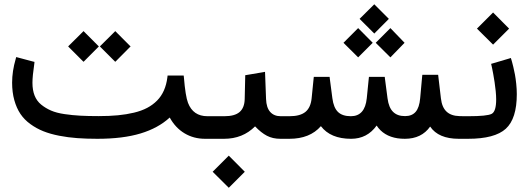

<svg xmlns="http://www.w3.org/2000/svg" viewBox="-20 -660 2516 913"><path d="M985.8 0H955.1Q900.9 0 857.4 -26.1Q814 -52.2 787.1 -101.1Q732.4 -50.8 648.4 -25.4Q564.5 0 442.9 0Q390.6 0 347.2 -3.2Q303.7 -6.3 261.2 -14.6Q218.8 -22.9 185.8 -36.1Q152.8 -49.3 124.3 -70.1Q95.7 -90.8 77.1 -118.4Q58.6 -146 48.1 -183.6Q37.6 -221.2 37.6 -267.1Q37.6 -321.3 54.7 -379.9L57.1 -388.7L66.4 -386.2L135.7 -367.7L144 -365.7L143.1 -356.9Q134.3 -297.9 134.3 -266.1Q134.3 -231.4 144.5 -205.6Q154.8 -179.7 175.8 -162.6Q196.8 -145.5 222.7 -134.3Q248.5 -123 286.9 -117.4Q325.2 -111.8 362.1 -109.9Q398.9 -107.9 449.7 -107.9Q500 -107.9 540.8 -111.8Q581.5 -115.7 617.2 -124.3Q652.8 -132.8 679.7 -147Q706.5 -161.1 726.8 -181.6Q747.1 -202.1 759.3 -229.7Q771.5 -257.3 775.9 -292L776.9 -300.8H785.6H844.7H853.5L854.5 -292Q861.8 -202.6 874 -170.9Q898.4 -107.4 966.3 -107.4H985.8Q989.3 -107.4 991.9 -92.5Q994.6 -77.6 994.6 -62.5V-45.9Q994.6 -30.3 991.9 -15.1Q989.3 0 985.8 0ZM530.8 -509.3 598.1 -441.9 601.1 -439 598.1 -436.5 530.8 -368.7 527.8 -366.2 525.4 -368.7 457.5 -436.5 455.1 -439 457.5 -441.9 525.4 -509.3 527.8 -512.2ZM379.9 -509.3 447.3 -441.9 450.2 -439 447.3 -436.5 379.9 -368.7 377 -366.2 374.5 -368.7 306.6 -436.5 304.2 -439 306.6 -441.9 374.5 -509.3 377 -512.2Z M1329.1 0H1313Q1276.9 0 1249.3 -14.4Q1221.7 -28.8 1192.9 -59.1Q1134.3 0 1045.4 0H980.5Q961.9 0 961.9 -45.9V-62.5Q961.9 -107.4 980.5 -107.4H1047.4Q1096.2 -107.4 1119.4 -127.4Q1142.6 -147.5 1143.6 -189L1146 -293.9V-302.2L1154.3 -303.7L1229.5 -316.4L1240.2 -318.4L1240.7 -307.1L1245.1 -189.5Q1246.6 -147.9 1264.9 -127.7Q1283.2 -107.4 1314.5 -107.4H1329.1Q1332.5 -107.4 1335.2 -92.5Q1337.9 -77.6 1337.9 -62.5V-45.9Q1337.9 -30.3 1335.2 -15.1Q1332.5 0 1329.1 0ZM1067.9 80.1 1144 156.7 1067.9 232.9 991.2 156.7Z M1759.8 -639.6 1829.1 -570.3 1759.8 -500.5 1689.9 -570.3ZM1836.4 -526.4 1903.8 -456.5 1836.4 -387.2 1766.6 -456.5ZM1683.1 -526.4 1752.4 -456.5 1683.1 -387.2 1613.3 -456.5ZM2187 0H2161.6Q2064.9 0 2025.4 -58.1Q1984.4 0 1905.3 0Q1886.7 0 1870.4 -2.4Q1854 -4.9 1839.4 -10Q1824.7 -15.1 1812.3 -22.7Q1799.8 -30.3 1789.3 -40.5Q1778.8 -50.8 1771 -63Q1726.1 0 1649.4 0Q1551.8 0 1505.9 -60.1Q1453.6 0 1356 0H1324.2Q1305.7 0 1305.7 -45.9V-62.5Q1305.7 -107.4 1324.2 -107.4H1356.9Q1407.2 -107.4 1432.4 -127.9Q1457.5 -148.4 1461.9 -192.9L1471.2 -285.6L1472.2 -294.4H1481H1538.6H1547.4L1548.3 -286.1L1560.5 -192.9Q1566.4 -147.5 1587.4 -127.4Q1608.4 -107.4 1648.4 -107.4Q1715.3 -107.4 1724.1 -192.9L1733.4 -285.6L1734.4 -294.4H1743.2H1800.8H1809.6L1810.5 -286.1L1822.8 -192.4Q1825.7 -169.9 1832.3 -154.1Q1838.9 -138.2 1849.4 -127.9Q1859.9 -117.7 1873.8 -112.8Q1887.7 -107.9 1906.2 -107.9Q1939 -107.9 1956.5 -128.2Q1974.1 -148.4 1978 -192.9L1987.3 -295.4L1988.3 -304.2H1997.1H2054.7H2063.5L2064.5 -295.4L2076.7 -191.9Q2081.5 -149.9 2103.3 -129.4Q2125 -108.9 2164.6 -107.9L2187 -107.4Q2190.4 -107.4 2193.1 -92.5Q2195.8 -77.6 2195.8 -62.5V-45.9Q2195.8 -30.3 2193.1 -15.1Q2190.4 0 2187 0Z M2181.6 -107.4H2207.5Q2296.9 -107.4 2318.1 -118.7Q2339.4 -129.9 2339.4 -187.5Q2339.4 -204.1 2337.2 -226.8Q2335 -249.5 2331.8 -269.8Q2328.6 -290 2325.4 -308.1Q2322.3 -326.2 2319.8 -336.9L2317.4 -347.7L2315.4 -356.4L2324.2 -358.9L2399.9 -381.3L2409.2 -384.3L2412.1 -375Q2413.1 -371.6 2414.8 -365.7Q2416.5 -359.9 2420.9 -341.8Q2425.3 -323.7 2428.7 -305.4Q2432.1 -287.1 2434.8 -261.5Q2437.5 -235.8 2437.5 -212.4Q2437.5 -95.7 2385.3 -47.9Q2333 0 2205.6 0H2181.6Q2163.1 0 2163.1 -45.9V-62.5Q2163.1 -107.4 2181.6 -107.4ZM2324.7 -600.6 2400.9 -523.9 2324.7 -447.8 2248 -523.9Z"/></svg>

Font: Samim FD-WOL
Style: Medium-FD-WOL
Weight: 500
Foundry: DejaVu fonts team - Redesigned by Saber Rastikerdar
Version: Version 4.0.0